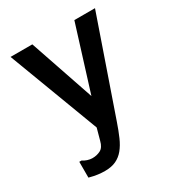

<svg xmlns="http://www.w3.org/2000/svg" viewBox="-164 -633 828 894"><g transform="rotate(-30 250.0 -186.0)"><path d="M58 57H70Q80 64 93.5 68.5Q107 73 121 73Q144 73 163.5 63Q183 53 191 21L208 -41L25 -526H142L260 -180L368 -526H479L303 -18Q289 23 275 55Q261 87 243 109Q225 131 200.5 142.5Q176 154 141 154Q123 154 103.5 151.5Q84 149 58 142Z"/></g></svg>

Font: D2Coding
Style: Bold
Weight: 700
Monospace: yes
Designer: Yong-Rak Park; Jeong-Hwan Yoon; Sang-Min Lee;
Foundry: NHN Corporation
Version: Version 1.3.2; Build 20180524